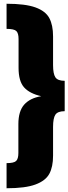

<svg xmlns="http://www.w3.org/2000/svg" viewBox="-20 -862 365 1024"><path d="M263 -668V-515Q263 -468 275.5 -449.5Q288 -431 325 -431V-269Q288 -269 275.5 -250.5Q263 -232 263 -185V-32Q263 28 243 65Q223 102 169 122Q115 142 15 142V8Q54 8 66 -3.5Q78 -15 78 -46V-200Q78 -269 109 -304Q140 -339 200 -349Q138 -363 108.5 -396Q79 -429 79 -500V-654Q79 -685 67 -696.5Q55 -708 15 -708V-842Q115 -842 169 -822.5Q223 -803 243 -765.5Q263 -728 263 -668Z"/></svg>

Font: FiraGO Heavy
Style: Regular
Weight: 900
Designer: bBox Type
Foundry: bBox Type GmbH
Version: Version 1.001